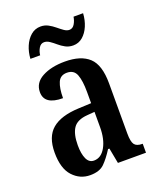

<svg xmlns="http://www.w3.org/2000/svg" viewBox="-140 -831 760 926"><g transform="rotate(-20 239.5 -368.0)"><path d="M162 10Q110 10 73.5 -29.5Q37 -69 37 -151Q37 -232 82 -270Q127 -308 218 -312L284 -315V-373Q284 -430 272 -461.5Q260 -493 224 -493Q190 -493 177.5 -464Q165 -435 165 -384Q70 -384 70 -449Q70 -497 116.5 -522Q163 -547 233 -547Q315 -547 356.5 -508.5Q398 -470 398 -375V-118Q398 -76 409 -61Q420 -46 448 -46H451V0H307L292 -79H285Q259 -38 234.5 -14Q210 10 162 10ZM203 -50Q240 -50 262.5 -90Q285 -130 285 -191V-270L247 -267Q194 -263 174 -233Q154 -203 154 -146Q154 -102 166 -76Q178 -50 203 -50ZM299 -606Q277 -606 259.5 -615.5Q242 -625 227.5 -637.5Q213 -650 199 -659.5Q185 -669 171 -669Q154 -669 144 -652.5Q134 -636 132 -616H82Q84 -650 96.5 -679.5Q109 -709 130.5 -727.5Q152 -746 181 -746Q202 -746 219.5 -736.5Q237 -727 252 -714.5Q267 -702 280.5 -692.5Q294 -683 307 -683Q324 -683 334 -699.5Q344 -716 347 -736H396Q394 -701 381.5 -671.5Q369 -642 348 -624Q327 -606 299 -606Z"/></g></svg>

Font: Noto Serif ExtraCondensed SemiBold
Style: Regular
Weight: 600
Width: 2
Designer: Monotype Design Team
Foundry: Monotype Imaging Inc.
Version: Version 2.015; ttfautohint (v1.8.4.7-5d5b)